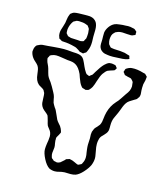

<svg xmlns="http://www.w3.org/2000/svg" viewBox="-171 -1057 1022 1208"><g transform="rotate(15 340.5 -453.0)"><path d="M697 -585Q699 -571 699 -561Q699 -553 696 -544Q695 -540 690 -535Q684 -526 684 -526Q681 -523 678 -521.5Q675 -520 673 -519Q666 -514 652 -506Q638 -498 630 -490Q621 -480 615 -468Q609 -456 602 -436Q595 -416 592 -411Q589 -404 583.5 -392.5Q578 -381 574 -372Q565 -351 565 -322V-307Q565 -293 563 -286Q560 -276 554.5 -269Q549 -262 542.5 -255Q536 -248 532 -244Q530 -242 527.5 -239.5Q525 -237 523 -233Q518 -225 516 -213Q513 -201 513 -187Q513 -167 518 -145Q519 -136 522 -122Q525 -108 525 -97Q525 -75 515 -50Q503 -25 479.5 0.5Q456 26 435 34Q421 39 402 39L364 38Q355 38 345 40Q335 42 332 43Q315 48 301 48Q283 48 265 40Q243 26 224.5 -10Q206 -46 206 -70Q206 -86 209 -106Q212 -126 213 -131Q215 -145 215 -156Q215 -162 213.5 -170Q212 -178 210 -182Q207 -190 197.5 -201.5Q188 -213 185 -219Q181 -229 177 -247Q173 -263 170 -271Q167 -279 166 -281Q166 -281 156 -291Q151 -295 139 -305Q127 -315 121 -327Q116 -337 114.5 -347.5Q113 -358 113 -374Q113 -389 112 -397L110 -411Q109 -413 107.5 -415.5Q106 -418 105 -420Q104 -422 103 -424.5Q102 -427 100 -429Q94 -435 81 -442Q68 -449 64 -453Q42 -472 38 -515Q37 -520 35.5 -533Q34 -546 30 -556Q26 -567 16.5 -576Q7 -585 6 -586Q-6 -596 -13 -606Q-19 -614 -23.5 -624.5Q-28 -635 -29 -645Q-29 -651 -27 -659Q-27 -667 -20 -679L-15 -686Q-13 -688 -9.5 -689.5Q-6 -691 -4 -692Q8 -699 20.5 -700.5Q33 -702 57 -703L90 -706Q136 -710 159 -710Q178 -710 218 -706Q224 -706 239.5 -705Q255 -704 266.5 -700Q278 -696 286 -687Q292 -681 302 -659Q305 -652 312.5 -635.5Q320 -619 328 -607Q329 -605 332 -600.5Q335 -596 338 -594Q339 -593 342 -592.5Q345 -592 348 -590L355 -587Q358 -588 364 -594L373 -600Q377 -605 380 -610.5Q383 -616 386 -621Q410 -661 428 -679Q443 -694 457 -699Q460 -700 463 -699.5Q466 -699 469 -700H473Q480 -700 491 -697Q497 -697 498 -695Q501 -694 507 -684Q508 -684 509.5 -682.5Q511 -681 511 -680Q511 -678 510 -677Q509 -676 508 -675Q507 -673 505 -669Q503 -665 501 -664Q498 -662 495 -661.5Q492 -661 491 -660Q485 -658 475 -655Q465 -652 459 -649Q448 -643 433 -622Q422 -606 410 -568Q404 -546 395 -527Q388 -515 382 -509Q376 -503 376 -503Q374 -501 364 -499L356 -497Q354 -497 348 -500Q336 -503 334 -504Q331 -506 329 -509Q327 -512 325 -514Q314 -527 302 -561Q299 -571 294 -584Q276 -623 254 -636Q243 -643 230.5 -645.5Q218 -648 199 -649L160 -655Q136 -659 123 -659Q108 -659 94 -653Q92 -652 88.5 -650.5Q85 -649 83 -647Q82 -646 81 -642.5Q80 -639 79 -638Q74 -631 74 -628V-626Q74 -623 75 -620.5Q76 -618 76 -615Q78 -604 86 -589Q88 -585 90.5 -579Q93 -573 95 -566Q98 -558 102 -540L107 -524Q111 -514 119 -503Q127 -492 131 -487Q145 -466 164 -430Q172 -415 173 -410Q176 -403 178 -389Q179 -381 183 -367Q188 -356 198 -340Q205 -332 209 -323L220 -299Q228 -279 233 -270Q238 -261 247 -251Q256 -241 260 -236Q270 -221 274 -207Q274 -205 275 -202.5Q276 -200 276 -197L272 -189Q270 -185 267.5 -180Q265 -175 261 -169Q260 -167 258.5 -164.5Q257 -162 256 -159Q255 -157 255.5 -153.5Q256 -150 256 -148Q255 -141 256.5 -132.5Q258 -124 258 -121Q261 -109 261 -97Q261 -89 258.5 -74.5Q256 -60 257 -50Q257 -48 258 -45Q259 -42 259 -40L262 -30Q263 -27 267 -24.5Q271 -22 273 -20Q279 -14 279 -14L290 -12Q298 -9 301 -10Q306 -10 311.5 -12Q317 -14 321 -16Q325 -19 332.5 -26Q340 -33 345 -37Q348 -42 353 -45Q355 -46 358.5 -46.5Q362 -47 364 -48Q366 -49 368 -50Q370 -51 373 -51Q375 -51 377 -50Q379 -49 382 -49L393 -46Q399 -44 407 -40Q415 -36 420 -34Q422 -33 426 -31.5Q430 -30 432 -30Q436 -30 445 -36Q446 -36 448 -37Q450 -38 453 -40Q456 -43 458 -49Q468 -66 468 -88Q468 -103 465 -116Q464 -122 462 -138Q460 -154 460 -168L461 -189Q462 -196 462 -210L461 -235Q461 -241 463 -253Q466 -262 472 -275Q479 -285 487 -292Q500 -308 501 -309Q506 -318 509 -330Q511 -338 512 -351Q513 -364 515 -374Q523 -420 547 -454Q554 -464 561.5 -472Q569 -480 574 -486Q582 -496 608 -536Q610 -538 619 -551.5Q628 -565 631 -579Q633 -589 633 -594Q633 -602 631 -612Q631 -620 629 -623Q628 -626 625.5 -628Q623 -630 622 -632Q614 -640 614 -640Q613 -641 609.5 -641.5Q606 -642 604 -643Q596 -644 590 -646Q584 -648 580 -649L572 -651Q570 -652 565 -660Q564 -662 561.5 -664Q559 -666 558 -669Q558 -671 561 -677Q561 -679 562.5 -683Q564 -687 565 -689Q566 -691 568.5 -692Q571 -693 572 -694Q588 -704 603 -705Q636 -708 679 -695Q681 -694 685.5 -693.5Q690 -693 692 -692Q692 -692 701 -683Q707 -677 707 -677V-673Q707 -657 698 -625Q696 -598 697 -585ZM468 -743Q446 -743 435 -745Q413 -747 401 -754Q381 -765 376 -788Q375 -793 375 -802L376 -830Q376 -838 375.5 -852Q375 -866 376 -876Q379 -896 392.5 -915Q406 -934 425 -943Q436 -948 456 -950Q477 -953 497 -953L511 -954Q528 -954 541 -950Q543 -950 547 -949Q551 -948 554 -947Q558 -945 566 -937Q570 -935 570 -933Q571 -932 570.5 -927.5Q570 -923 570 -921Q570 -920 570.5 -917Q571 -914 570 -912Q569 -911 567.5 -911Q566 -911 565 -910Q554 -905 551 -904Q549 -903 543 -903L517 -904Q499 -906 488 -906Q465 -906 452 -899Q443 -896 442 -894Q439 -892 435 -887Q431 -882 429 -880Q423 -871 421 -856Q419 -843 421 -830Q424 -817 425 -814Q427 -810 434 -803Q435 -802 436.5 -799.5Q438 -797 440 -796Q441 -795 443 -795Q445 -795 447 -794Q464 -791 477 -791Q502 -791 534 -786Q550 -782 560 -778Q561 -778 563.5 -777.5Q566 -777 567 -775Q569 -773 569 -767Q573 -759 572 -756Q570 -755 567 -754Q564 -753 562 -752Q551 -748 530 -746Q473 -743 468 -743ZM318 -800Q318 -765 307 -742Q306 -740 304 -735Q302 -730 300 -727Q299 -725 295 -723Q291 -721 289 -720Q284 -715 282 -715H280Q275 -715 271 -717L260 -719Q254 -722 249 -727Q230 -740 219 -742Q197 -748 178 -751Q171 -752 161.5 -753Q152 -754 147 -754Q138 -754 134 -755Q132 -755 124 -761Q116 -764 114 -766Q113 -767 113 -768.5Q113 -770 112 -771Q108 -781 107 -786Q106 -791 106 -800Q106 -818 117 -847L124 -871Q126 -881 128 -897Q130 -913 135 -924Q138 -933 139 -934L146 -939Q147 -940 150.5 -942.5Q154 -945 157 -946Q165 -949 176 -950Q187 -951 191 -951Q218 -951 232 -952H247Q264 -952 271 -950Q294 -945 307 -926Q318 -908 318 -877L317 -833ZM206 -904Q195 -904 190 -902Q186 -902 181 -897Q174 -895 171 -892Q168 -889 166 -885.5Q164 -882 162 -879Q155 -867 151 -851.5Q147 -836 148 -823Q148 -815 149 -811Q150 -809 155 -804Q156 -803 158 -800Q160 -797 163 -795Q164 -794 166 -794Q168 -794 170 -793L183 -789Q190 -788 204 -788Q219 -788 226 -787Q230 -787 238 -786Q246 -785 250 -786Q253 -787 258.5 -788Q264 -789 266 -791Q268 -794 269 -796Q270 -798 270 -799Q275 -807 277 -811L279 -827L280 -846Q280 -853 278 -865Q278 -872 276 -875Q275 -878 272.5 -880.5Q270 -883 269 -885L264 -892L256 -895Q245 -900 232 -902Q216 -904 206 -904Z"/></g></svg>

Font: Rubik-Burned
Style: Regular
Weight: 400
Designer: NaN (generative design), Hubert & Fischer (Rubik source font outlines)
Foundry: NaN, Hubert & Fischer
Version: Version 1.000